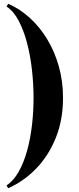

<svg xmlns="http://www.w3.org/2000/svg" viewBox="-20 -820 416 1010"><path d="M23 170 14.5 155.5Q51.5 131 78.2 83.5Q105 36 122.5 -27Q140 -90 148.2 -161.5Q156.5 -233 156.5 -305Q156.5 -377 148.2 -451.5Q140 -526 122.5 -593Q105 -660 78.2 -710.8Q51.5 -761.5 14.5 -785.5L23 -800Q84 -774 136.5 -726.2Q189 -678.5 228.2 -613.8Q267.5 -549 289.5 -470.8Q311.5 -392.5 311.5 -305Q311.5 -188.5 273.2 -94.2Q235 0 169.8 67.2Q104.5 134.5 23 170Z"/></svg>

Font: Bodoni Moda
Style: Bold
Weight: 700
Designer: Owen Earl
Foundry: indestructible type
Version: Version 2.005